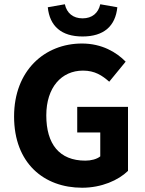

<svg xmlns="http://www.w3.org/2000/svg" viewBox="-20 -868 678 900"><path d="M365 12C456 12 535 -23 580 -67V-367H342V-247H450V-135C434 -122 407 -115 380 -115C258 -115 197 -193 197 -327C197 -458 268 -537 369 -537C425 -537 459 -514 492 -485L569 -579C526 -623 458 -664 364 -664C190 -664 46 -538 46 -322C46 -103 186 12 365 12ZM367 -697C466 -697 521 -745 530 -834L450 -848C441 -807 412 -782 367 -782C322 -782 293 -807 284 -848L204 -834C213 -745 268 -697 367 -697Z"/></svg>

Font: Giro Sans Regular
Style: Bold
Weight: 700
Designer: Paul D. Hunt
Foundry: Adobe Systems Incorporated
Version: Version 1.000;PS 1.0;hotconv 1.0.88;makeotf.lib2.5.647800